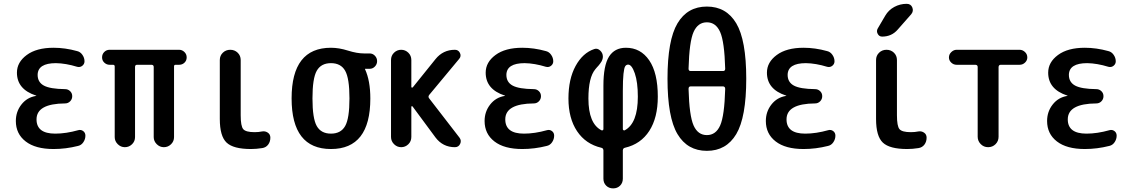

<svg xmlns="http://www.w3.org/2000/svg" viewBox="-20 -785 6040 1024"><path d="M171.9 -273.4Q173.8 -273.4 173.8 -274.4Q173.8 -275.4 171.9 -275.4Q70.3 -308.6 70.3 -397.5Q70.3 -453.1 122.6 -491.7Q174.8 -530.3 265.6 -530.3Q327.1 -530.3 390.6 -512.7Q408.2 -508.8 419.4 -492.7Q430.7 -476.6 430.7 -458Q430.7 -443.4 418.9 -434.1Q407.2 -424.8 391.6 -428.7Q331.1 -447.3 278.3 -448.2Q181.6 -448.2 180.7 -385.7Q180.7 -346.7 213.9 -328.6Q247.1 -310.5 327.1 -309.6Q342.8 -309.6 354 -298.8Q365.2 -288.1 365.2 -272Q365.2 -255.9 354 -244.6Q342.8 -233.4 327.1 -233.4Q174.8 -232.4 174.8 -148.4Q174.8 -72.3 274.4 -72.3Q332 -72.3 397.5 -90.8Q412.1 -94.7 423.8 -85.9Q435.5 -77.1 435.5 -61.5Q435.5 -43 424.8 -26.9Q414.1 -10.7 396.5 -6.8Q331.1 9.8 265.6 9.8Q168.9 9.8 116.7 -30.8Q64.5 -71.3 64.5 -139.6Q64.5 -189.5 94.2 -227.5Q124 -265.6 171.9 -273.4Z M564.5 -439.5Q548.8 -439.5 536.6 -450.7Q524.4 -461.9 524.4 -479Q524.4 -496.1 536.1 -507.8Q547.9 -519.5 564.5 -519.5H935.5Q951.2 -519.5 963.4 -507.8Q975.6 -496.1 975.6 -479Q975.6 -461.9 963.9 -450.7Q952.1 -439.5 935.5 -439.5H916Q908.2 -439.5 908.2 -430.7V-53.7Q908.2 -31.2 892.1 -15.6Q876 0 854 0Q832 0 815.9 -16.1Q799.8 -32.2 799.8 -53.7V-427.7Q799.8 -438.5 789.1 -439.5H710.9Q700.2 -439.5 700.2 -427.7V-53.7Q700.2 -31.2 684.1 -15.6Q668 0 646 0Q624 0 607.9 -16.1Q591.8 -32.2 591.8 -53.7V-430.7Q591.8 -438.5 584 -439.5Z M1318.4 9.8Q1224.6 9.8 1188.5 -24.4Q1152.3 -58.6 1152.3 -150.4V-464.8Q1152.3 -488.3 1168.5 -503.9Q1184.6 -519.5 1208 -519.5Q1231.4 -519.5 1247.6 -503.9Q1263.7 -488.3 1263.7 -464.8V-169.9Q1263.7 -112.3 1277.3 -96.2Q1291 -80.1 1337.9 -80.1Q1359.4 -80.1 1377.9 -84Q1394.5 -86.9 1408.2 -77.6Q1421.9 -68.4 1421.9 -50.8Q1421.9 -29.3 1410.2 -13.7Q1398.4 2 1377.9 4.9Q1346.7 9.8 1318.4 9.8Z M1820.8 -407.7Q1797.9 -448.2 1745.1 -448.2Q1692.4 -448.2 1669.4 -407.7Q1646.5 -367.2 1646.5 -260.3Q1646.5 -153.3 1669.4 -112.8Q1692.4 -72.3 1745.1 -72.3Q1797.9 -72.3 1820.8 -112.8Q1843.8 -153.3 1843.8 -260.3Q1843.8 -367.2 1820.8 -407.7ZM1745.1 -530.3Q1788.1 -530.3 1835.9 -515.1Q1883.8 -500 1920.9 -500H1951.2Q1967.8 -500 1979.5 -487.8Q1991.2 -475.6 1991.2 -459Q1991.2 -442.4 1979.5 -430.2Q1967.8 -418 1951.2 -418H1928.7H1926.8V-416Q1955.1 -354.5 1955.1 -259.8Q1955.1 9.8 1745.1 9.8Q1535.2 9.8 1535.2 -260.3Q1535.2 -530.3 1745.1 -530.3Z M2065.4 -54.7V-464.8Q2065.4 -488.3 2081.5 -503.9Q2097.7 -519.5 2119.6 -519.5Q2141.6 -519.5 2157.7 -503.9Q2173.8 -488.3 2173.8 -464.8V-321.3Q2173.8 -318.4 2176.8 -317.9Q2179.7 -317.4 2181.6 -319.3L2302.7 -469.7Q2342.8 -519.5 2406.2 -519.5Q2424.8 -519.5 2433.1 -502.4Q2441.4 -485.4 2428.7 -470.7L2269.5 -279.3Q2261.7 -269.5 2268.6 -260.7L2430.7 -50.8Q2442.4 -35.2 2434.1 -17.6Q2425.8 0 2406.2 0Q2341.8 0 2302.7 -51.8L2180.7 -216.8Q2177.7 -220.7 2174.8 -217.8Q2173.8 -216.8 2173.8 -214.8V-54.7Q2173.8 -31.2 2157.7 -15.6Q2141.6 0 2119.6 0Q2097.7 0 2081.5 -16.1Q2065.4 -32.2 2065.4 -54.7Z M2671.9 -273.4Q2673.8 -273.4 2673.8 -274.4Q2673.8 -275.4 2671.9 -275.4Q2570.3 -308.6 2570.3 -397.5Q2570.3 -453.1 2622.6 -491.7Q2674.8 -530.3 2765.6 -530.3Q2827.1 -530.3 2890.6 -512.7Q2908.2 -508.8 2919.4 -492.7Q2930.7 -476.6 2930.7 -458Q2930.7 -443.4 2918.9 -434.1Q2907.2 -424.8 2891.6 -428.7Q2831.1 -447.3 2778.3 -448.2Q2681.6 -448.2 2680.7 -385.7Q2680.7 -346.7 2713.9 -328.6Q2747.1 -310.5 2827.1 -309.6Q2842.8 -309.6 2854 -298.8Q2865.2 -288.1 2865.2 -272Q2865.2 -255.9 2854 -244.6Q2842.8 -233.4 2827.1 -233.4Q2674.8 -232.4 2674.8 -148.4Q2674.8 -72.3 2774.4 -72.3Q2832 -72.3 2897.5 -90.8Q2912.1 -94.7 2923.8 -85.9Q2935.5 -77.1 2935.5 -61.5Q2935.5 -43 2924.8 -26.9Q2914.1 -10.7 2896.5 -6.8Q2831.1 9.8 2765.6 9.8Q2668.9 9.8 2616.7 -30.8Q2564.5 -71.3 2564.5 -139.6Q2564.5 -189.5 2594.2 -227.5Q2624 -265.6 2671.9 -273.4Z M3301.8 -299.8V-96.7Q3301.8 -92.8 3304.7 -90.8Q3307.6 -88.9 3311.5 -89.8Q3381.8 -127 3381.8 -269.5Q3381.8 -346.7 3365.7 -393.6Q3349.6 -440.4 3330.1 -440.4Q3320.3 -440.4 3314.5 -431.6Q3308.6 -422.9 3305.2 -391.1Q3301.8 -359.4 3301.8 -299.8ZM3186.5 2.9Q3103.5 -16.6 3057.6 -85.4Q3011.7 -154.3 3011.7 -259.8Q3011.7 -363.3 3049.8 -433.1Q3087.9 -502.9 3149.4 -523.4Q3166 -529.3 3180.7 -515.6Q3195.3 -502 3195.3 -483.4Q3195.3 -476.6 3193.4 -469.7Q3191.4 -462.9 3189 -458.5Q3186.5 -454.1 3181.2 -446.8Q3175.8 -439.5 3173.3 -436.5Q3170.9 -433.6 3163.6 -425.8Q3156.2 -418 3155.3 -416Q3118.2 -372.1 3118.2 -259.8Q3118.2 -125 3188.5 -89.8Q3192.4 -88.9 3195.3 -90.8Q3198.2 -92.8 3198.2 -96.7V-328.1Q3198.2 -435.5 3228 -482.9Q3257.8 -530.3 3318.4 -530.3Q3396.5 -530.3 3442.4 -463.4Q3488.3 -396.5 3488.3 -269.5Q3488.3 -157.2 3442.9 -86.9Q3397.5 -16.6 3313.5 2.9Q3302.7 4.9 3301.8 16.6V168Q3301.8 190.4 3287.1 205.1Q3272.5 219.7 3250 219.7Q3227.5 219.7 3212.9 205.1Q3198.2 190.4 3198.2 168V16.6Q3197.3 4.9 3186.5 2.9Z M3663.1 -324.2Q3652.3 -324.2 3652.3 -310.5Q3656.2 -167 3679.2 -115.7Q3702.1 -64.5 3750 -64.5Q3797.9 -64.5 3820.8 -115.7Q3843.8 -167 3847.7 -310.5Q3847.7 -323.2 3836.9 -324.2ZM3652.3 -418.9Q3652.3 -406.2 3663.1 -406.2H3836.9Q3847.7 -406.2 3847.7 -418.9Q3843.8 -562.5 3820.8 -614.3Q3797.9 -666 3750 -666Q3702.1 -666 3679.2 -614.7Q3656.2 -563.5 3652.3 -418.9ZM3906.7 -69.8Q3853.5 19.5 3750 19.5Q3646.5 19.5 3593.3 -69.8Q3540 -159.2 3540 -365.2Q3540 -571.3 3593.3 -660.6Q3646.5 -750 3750 -750Q3853.5 -750 3906.7 -660.6Q3960 -571.3 3960 -365.2Q3960 -159.2 3906.7 -69.8Z M4171.9 -273.4Q4173.8 -273.4 4173.8 -274.4Q4173.8 -275.4 4171.9 -275.4Q4070.3 -308.6 4070.3 -397.5Q4070.3 -453.1 4122.6 -491.7Q4174.8 -530.3 4265.6 -530.3Q4327.1 -530.3 4390.6 -512.7Q4408.2 -508.8 4419.4 -492.7Q4430.7 -476.6 4430.7 -458Q4430.7 -443.4 4418.9 -434.1Q4407.2 -424.8 4391.6 -428.7Q4331.1 -447.3 4278.3 -448.2Q4181.6 -448.2 4180.7 -385.7Q4180.7 -346.7 4213.9 -328.6Q4247.1 -310.5 4327.1 -309.6Q4342.8 -309.6 4354 -298.8Q4365.2 -288.1 4365.2 -272Q4365.2 -255.9 4354 -244.6Q4342.8 -233.4 4327.1 -233.4Q4174.8 -232.4 4174.8 -148.4Q4174.8 -72.3 4274.4 -72.3Q4332 -72.3 4397.5 -90.8Q4412.1 -94.7 4423.8 -85.9Q4435.5 -77.1 4435.5 -61.5Q4435.5 -43 4424.8 -26.9Q4414.1 -10.7 4396.5 -6.8Q4331.1 9.8 4265.6 9.8Q4168.9 9.8 4116.7 -30.8Q4064.5 -71.3 4064.5 -139.6Q4064.5 -189.5 4094.2 -227.5Q4124 -265.6 4171.9 -273.4Z M4818.4 9.8Q4724.6 9.8 4688.5 -24.4Q4652.3 -58.6 4652.3 -150.4V-464.8Q4652.3 -488.3 4668.5 -503.9Q4684.6 -519.5 4708 -519.5Q4731.4 -519.5 4747.6 -503.9Q4763.7 -488.3 4763.7 -464.8V-169.9Q4763.7 -112.3 4777.3 -96.2Q4791 -80.1 4837.9 -80.1Q4859.4 -80.1 4877.9 -84Q4894.5 -86.9 4908.2 -77.6Q4921.9 -68.4 4921.9 -50.8Q4921.9 -29.3 4910.2 -13.7Q4898.4 2 4877.9 4.9Q4846.7 9.8 4818.4 9.8ZM4684.6 -589.8Q4668.9 -589.8 4661.1 -604.5Q4653.3 -619.1 4661.1 -632.8L4701.2 -701.2Q4718.8 -731.4 4749.5 -748Q4780.3 -764.6 4815.4 -764.6Q4837.9 -764.6 4845.7 -745.1Q4853.5 -725.6 4839.8 -709L4767.6 -627Q4735.4 -589.8 4684.6 -589.8Z M5082 -439.5Q5065.4 -439.5 5053.2 -451.2Q5041 -462.9 5041 -478.5Q5041 -495.1 5053.7 -507.3Q5066.4 -519.5 5082 -519.5H5418Q5433.6 -519.5 5446.3 -507.8Q5459 -496.1 5459 -478.5Q5459 -462.9 5446.8 -451.2Q5434.6 -439.5 5418 -439.5H5317.4Q5306.6 -439.5 5305.7 -427.7V-55.7Q5305.7 -32.2 5289.6 -16.1Q5273.4 0 5250 0Q5226.6 0 5210.4 -16.6Q5194.3 -33.2 5194.3 -55.7V-427.7Q5194.3 -438.5 5182.6 -439.5Z M5671.9 -273.4Q5673.8 -273.4 5673.8 -274.4Q5673.8 -275.4 5671.9 -275.4Q5570.3 -308.6 5570.3 -397.5Q5570.3 -453.1 5622.6 -491.7Q5674.8 -530.3 5765.6 -530.3Q5827.1 -530.3 5890.6 -512.7Q5908.2 -508.8 5919.4 -492.7Q5930.7 -476.6 5930.7 -458Q5930.7 -443.4 5918.9 -434.1Q5907.2 -424.8 5891.6 -428.7Q5831.1 -447.3 5778.3 -448.2Q5681.6 -448.2 5680.7 -385.7Q5680.7 -346.7 5713.9 -328.6Q5747.1 -310.5 5827.1 -309.6Q5842.8 -309.6 5854 -298.8Q5865.2 -288.1 5865.2 -272Q5865.2 -255.9 5854 -244.6Q5842.8 -233.4 5827.1 -233.4Q5674.8 -232.4 5674.8 -148.4Q5674.8 -72.3 5774.4 -72.3Q5832 -72.3 5897.5 -90.8Q5912.1 -94.7 5923.8 -85.9Q5935.5 -77.1 5935.5 -61.5Q5935.5 -43 5924.8 -26.9Q5914.1 -10.7 5896.5 -6.8Q5831.1 9.8 5765.6 9.8Q5668.9 9.8 5616.7 -30.8Q5564.5 -71.3 5564.5 -139.6Q5564.5 -189.5 5594.2 -227.5Q5624 -265.6 5671.9 -273.4Z"/></svg>

Font: Rounded-X Mgen+ 1mn medium
Style: Regular
Weight: 500
Designer: [Source Han Sans]
Ryoko NISHIZUKA  (kana & ideographs); Paul D. Hunt (Latin, Greek & Cyrillic); Wenlong ZHANG  (bopomofo
Version: Version 1.059.20150602